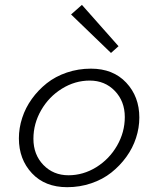

<svg xmlns="http://www.w3.org/2000/svg" viewBox="-20 -759 654 794"><path d="M470.2 -567.9 439 -540 273.9 -699.2 318.8 -738.8ZM356 -475.1Q447.8 -475.1 502 -417.2Q556.2 -359.4 556.2 -272.9Q556.2 -230.5 542.5 -188.5Q528.8 -146.5 502.4 -110.1Q476.1 -73.7 440.4 -45.4Q404.8 -17.1 357.4 -1Q310.1 15.1 257.8 15.1Q166 15.1 112.1 -42.5Q58.1 -100.1 58.1 -187Q58.1 -229.5 71.8 -271.5Q85.4 -313.5 111.6 -349.9Q137.7 -386.2 173.3 -414.6Q209 -442.9 256.3 -459Q303.7 -475.1 356 -475.1ZM263.2 -34.2Q324.2 -34.2 378.2 -67.6Q432.1 -101.1 464.1 -156.7Q496.1 -212.4 496.1 -274.9Q496.1 -340.3 454.8 -383.1Q413.6 -425.8 351.1 -425.8Q290 -425.8 236.1 -392.3Q182.1 -358.9 150.1 -303.2Q118.2 -247.6 118.2 -185.1Q118.2 -119.6 159.4 -76.9Q200.7 -34.2 263.2 -34.2Z"/></svg>

Font: IntelOne Mono Light
Style: Italic
Weight: 300
Italic angle: -16°
Designer: Fred Shallcrass
Foundry: Frere-Jones Type LLC
Version: Version 1.200;hotconv 1.1.0;makeotfexe 2.6.0;FJTRelease1.2